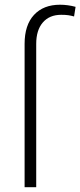

<svg xmlns="http://www.w3.org/2000/svg" viewBox="-20 -780 335 800"><path d="M82.5 0V-597.2Q82.5 -675.8 121.8 -718Q161.1 -760.3 230 -760.3Q246.1 -760.3 262.5 -758.1Q278.8 -755.9 294.9 -751.5L288.6 -711.4Q276.4 -714.8 264.6 -716.6Q252.9 -718.3 234.9 -718.3Q186 -718.3 158.4 -686.3Q130.9 -654.3 130.9 -597.2V0Z"/></svg>

Font: Heebo ExtraLight
Style: Regular
Weight: 250
Designer: Oded Ezer
Foundry: Ezer Type House
Version: Version 3.100